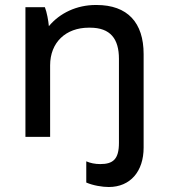

<svg xmlns="http://www.w3.org/2000/svg" viewBox="-20 -549 679 770"><path d="M416 201C503 201 556 138 556 43V-332C556 -458 492 -529 367 -529H364C288 -529 220 -497 176 -444C174 -466 168 -500 160 -520H82V0H181V-287C181 -379 244 -438 336 -438H341C423 -438 457 -393 457 -313V24C457 90 433 109 382 109C361 109 342 105 326 98V183C353 195 391 201 416 201Z"/></svg>

Font: Fixel Display Medium
Style: Regular
Weight: 500
Designer: AlfaBravo + MacPaw
Foundry: Kyrylo Tkachov, Marchela Mozhyna, Serhii Makarenko, Maria Weinstein, Zakhar Kryvoshyya
Version: Version 1.211